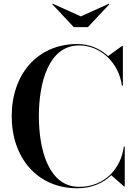

<svg xmlns="http://www.w3.org/2000/svg" viewBox="-20 -995 730 1025"><path d="M411.5 -907.5 262 -975 259 -972.5 374 -850H449L564 -972.5L561 -975ZM646 -212.5H641C626.5 -96.5 539.5 2.5 402.5 2.5C241 2.5 187.5 -193 187.5 -375C187.5 -557 241 -752.5 402.5 -752.5C515.5 -752.5 613.5 -662.5 631 -537.5H636V-750H632L557 -695.5C514 -736 457 -760 392.5 -760C179.5 -760 42.5 -598 42.5 -375C42.5 -152 179.5 10 392.5 10C467.5 10 529.5 -16 574 -59.5L642 0H646Z"/></svg>

Font: Bodoni* 36pt Medium
Style: Regular
Weight: 500
Version: Version 2.3